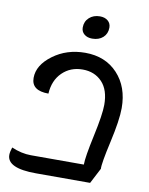

<svg xmlns="http://www.w3.org/2000/svg" viewBox="-91 -873 749 964"><g transform="rotate(10 283.5 -391.0)"><path d="M320 -690Q295 -690 279.5 -703Q264 -716 264 -737Q264 -768 285.5 -787.5Q307 -807 340 -807Q365 -807 380.5 -794Q396 -781 396 -759Q396 -728 375 -709Q354 -690 320 -690ZM160 25Q12 25 12 -43Q12 -58 20 -82Q71 -60 119 -60H389Q389 -98 413.5 -211Q438 -324 438 -373Q438 -449 400 -489Q362 -529 301 -529Q239 -529 197.5 -488.5Q156 -448 152 -380Q65 -380 65 -445Q65 -510 135 -562Q205 -614 299 -614Q402 -614 464.5 -547Q527 -480 527 -372Q527 -311 501 -195.5Q475 -80 477 -54L436 25Z"/></g></svg>

Font: Lemonada Light
Style: Regular
Weight: 300
Designer: Mohamed Gaber (Arabic), Eduardo Tunni (Latin)
Foundry: Kief Type Foundry
Version: Version 4.004